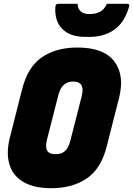

<svg xmlns="http://www.w3.org/2000/svg" viewBox="-20 -970 700 1010"><path d="M387 -720Q525 -720 580.5 -648Q636 -576 607 -458L542 -202Q513 -84 437.5 -32Q362 20 250 20Q158 20 102.5 -13Q47 -46 29.5 -105.5Q12 -165 31 -243L96 -499Q125 -617 200 -668.5Q275 -720 387 -720ZM227 -235Q216 -189 233 -171Q245 -159 273 -159Q305 -159 323 -176.5Q341 -194 350 -230L410 -465Q421 -510 403 -529Q391 -541 365 -541Q305 -541 287 -470ZM542 -950H645Q656 -950 659 -946.5Q662 -943 658 -931Q633 -849 579.5 -812.5Q526 -776 452 -776H428Q350 -776 308.5 -817Q267 -858 271 -931Q272 -943 276 -946.5Q280 -950 290 -950H388Q391 -896 451 -896Q483 -896 506 -908Q529 -920 542 -950Z"/></svg>

Font: Recursive Mn Lnr St Blk
Style: Italic
Weight: 900
Italic angle: -15°
Monospace: yes
Version: Version 1.079;hotconv 1.0.112;makeotfexe 2.5.65598; ttfautoh